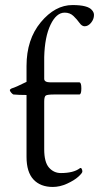

<svg xmlns="http://www.w3.org/2000/svg" viewBox="-20 -726 392 760"><path d="M155 -414Q155 -400 180 -400H294Q302 -400 302 -376Q302 -352 294 -352H195Q168 -352 161.5 -348Q155 -344 155 -324V-135Q155 -84 174 -62.5Q193 -41 221 -41Q271 -41 296 -60Q300 -63 303 -58.5Q306 -54 306 -47Q306 -41 290 -26.5Q274 -12 245.5 1Q217 14 189 14Q140 14 112.5 -15.5Q85 -45 85 -105V-350Q54 -350 33 -352Q30 -353 24.5 -359Q19 -365 19 -370Q19 -372 26 -376Q41 -380 85 -402V-465Q85 -570 141.5 -638Q198 -706 267 -706Q328 -706 344 -686Q352 -677 352 -667Q352 -650 340.5 -636Q329 -622 315 -622Q304 -622 294.5 -635.5Q285 -649 271 -662.5Q257 -676 236 -676Q203 -676 180 -628Q157 -580 155 -500Z"/></svg>

Font: EB Garamond SC 12
Style: Regular
Weight: 400
Version: Version 0.016 ; ttfautohint (v0.97) -l 8 -r 50 -G 200 -x 0 -